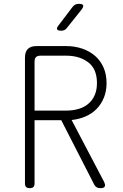

<svg xmlns="http://www.w3.org/2000/svg" viewBox="-20 -970 640 1000"><path d="M160 -394H325Q359 -394 388.5 -402.5Q418 -411 439.5 -429Q461 -447 473 -474Q485 -501 485 -537Q485 -611 439.5 -645.5Q394 -680 325 -680H190Q175 -680 167.5 -672.5Q160 -665 160 -650ZM160 -344V-15Q160 -2 154 4Q148 10 135 10Q122 10 116 4Q110 -2 110 -15V-670Q110 -700 125 -715Q140 -730 170 -730H325Q369 -730 407.5 -717Q446 -704 474.5 -679.5Q503 -655 519 -619Q535 -583 535 -537Q535 -495 521 -461Q507 -427 483 -402.5Q459 -378 425.5 -363.5Q392 -349 353 -345L521 -25Q530 -7 525.5 1.5Q521 10 504 10Q491 10 483.5 5.5Q476 1 471 -8L299 -344ZM299 -810Q281 -810 277.5 -817Q274 -824 285 -838L358 -934Q364 -942 372 -946Q380 -950 390 -950Q410 -950 413 -942.5Q416 -935 404 -919L328 -824Q323 -817 315.5 -813.5Q308 -810 299 -810Z"/></svg>

Font: Maple Mono NL Thin
Style: Regular
Weight: 250
Monospace: yes
Designer: subframe7536
Version: Version 7.000